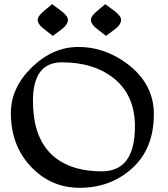

<svg xmlns="http://www.w3.org/2000/svg" viewBox="-20 -894 805 922"><path d="M362.8 7.8Q224.1 7.8 128.2 -94Q32.2 -195.8 32.2 -351.1Q32.2 -472.7 132.8 -570.6Q233.4 -668.5 356.9 -668.5Q484.4 -668.5 593.3 -585.9Q718.8 -490.2 718.8 -346.2Q718.8 -180.2 615.2 -86.4Q511.7 7.8 362.8 7.8ZM469.7 -71.3Q627.9 -71.3 627.9 -287.6Q627.9 -440.4 521 -522.5Q426.3 -594.7 276.9 -594.7Q138.2 -594.7 138.2 -409.2Q138.2 -246.6 218.3 -161.6Q304.2 -71.3 469.7 -71.3ZM233.4 -721.7 194.8 -752Q161.1 -776.4 161.1 -798.8Q161.1 -816.9 192.9 -842.8L230 -874L272.5 -842.8Q306.2 -817.4 306.2 -798.8Q306.2 -775.4 274.4 -752ZM488.8 -721.7 450.2 -752Q416.5 -776.4 416.5 -798.8Q416.5 -816.9 448.2 -842.8L485.4 -874L527.8 -842.8Q561.5 -817.4 561.5 -798.8Q561.5 -775.4 529.8 -752Z"/></svg>

Font: Balgruf
Style: Regular
Weight: 500
Designer: Paul James MIller
Foundry: High-Logic / Made with FontCreator
Version: Version 1.201;March 28, 2021;FontCreator 13.0.0.2683 64-bit